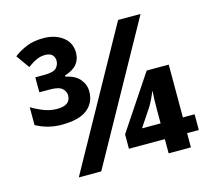

<svg xmlns="http://www.w3.org/2000/svg" viewBox="-104 -845 1052 966"><g transform="rotate(-15 422.5 -361.5)"><path d="M177 -278Q106 -278 44 -312V-405Q76 -386 108.5 -373.5Q141 -361 176 -361Q246 -361 246 -413Q246 -433 229 -449Q212 -465 165 -465H110V-543H155Q206 -543 220.5 -559.5Q235 -576 235 -596Q235 -615 223 -627Q211 -639 186 -639Q163 -639 142.5 -630Q122 -621 94 -601L45 -670Q75 -693 112 -708Q149 -723 199 -723Q260 -723 300 -692.5Q340 -662 340 -610Q340 -576 320.5 -551.5Q301 -527 257 -513V-507Q307 -497 330.5 -468.5Q354 -440 354 -405Q354 -346 311 -312Q268 -278 177 -278ZM191 0 587 -714H704L308 0ZM659 0V-74H472V-149L660 -431H775V-156H836V-74H775V0ZM562 -156H659V-236Q659 -278 662 -326Q657 -313 645 -288Q633 -263 624 -249Z"/></g></svg>

Font: Noto Sans IKEA
Style: Bold
Weight: 600
Designer: Monotype Design Team
Foundry: Monotype Imaging Inc.
Version: Version 2.001